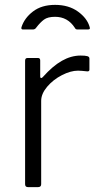

<svg xmlns="http://www.w3.org/2000/svg" viewBox="-20 -768 412 788"><path d="M83 -12V-519Q83 -530 93 -530H136Q145 -530 145 -520V-454Q145 -449 148 -448Q151 -447 155 -451Q196 -497 234 -518.5Q272 -540 311 -540Q330 -540 338.5 -537.5Q347 -535 347 -528V-482Q347 -475 339 -475Q312 -478 300 -478Q270 -478 234 -459.5Q198 -441 173.5 -412Q149 -383 149 -354V-12Q149 0 136 0H95Q83 0 83 -12ZM298 -647Q294 -647 291.5 -648.5Q289 -650 287 -654Q258 -699 206 -699Q176 -699 160.5 -687.5Q145 -676 129 -655Q124 -647 115 -647H74Q66 -647 68 -656Q80 -694 115.5 -721Q151 -748 206 -748Q262 -748 300 -720.5Q338 -693 348 -657Q349 -655 349 -652Q349 -647 340 -647Z"/></svg>

Font: Libre Franklin Light
Style: Regular
Weight: 300
Designer: Pablo Impallari, Rodrigo Fuenzalida
Foundry: Impallari Type
Version: Version 1.002; ttfautohint (v1.5)